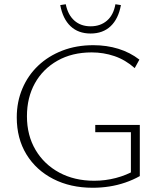

<svg xmlns="http://www.w3.org/2000/svg" viewBox="-20 -878 760 905"><path d="M417 7Q312 7 231 -34.5Q150 -76 104.5 -150.5Q59 -225 59 -325Q59 -398 85.5 -460.5Q112 -523 160 -568.5Q208 -614 274 -639.5Q340 -665 420 -665Q483 -665 538 -648Q593 -631 637 -597L615 -557Q571 -596 519.5 -613.5Q468 -631 412 -631Q320 -631 251 -592Q182 -553 144.5 -485.5Q107 -418 107 -330Q107 -240 147.5 -171.5Q188 -103 259.5 -64.5Q331 -26 424 -26Q476 -26 526 -39Q576 -52 619 -77L597 -48V-255H429V-289H639V-48Q607 -30 570.5 -17.5Q534 -5 495.5 1Q457 7 417 7ZM407 -720Q349 -720 312.5 -754.5Q276 -789 264 -854L290 -858Q300 -808 330.5 -781Q361 -754 407 -754Q453 -754 484 -780.5Q515 -807 524 -858L550 -854Q538 -789 501.5 -754.5Q465 -720 407 -720Z"/></svg>

Font: Ysabeau ExtraLight
Style: Regular
Weight: 250
Designer: Christian Thalmann (Catharsis Fonts)
Version: Version 2.002